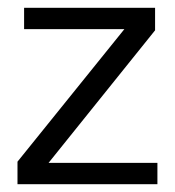

<svg xmlns="http://www.w3.org/2000/svg" viewBox="-20 -474 450 494"><path d="M385 0H25V-58L300 -399H42V-454H379V-396L105 -55H385Z"/></svg>

Font: Tajawal
Style: Regular
Weight: 400
Designer: Boutros Fonts
Foundry: Created by Boutros International 2017
Version: Version 1.700